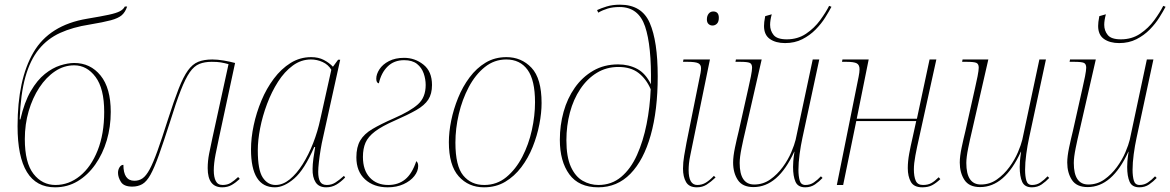

<svg xmlns="http://www.w3.org/2000/svg" viewBox="-20 -790 4998 820"><path d="M215 10Q55 10 55 -251Q55 -450 123 -566.5Q191 -683 352 -710Q412 -720 444.5 -727Q477 -734 492 -742Q507 -750 513 -762H523Q515 -738 500 -725Q485 -712 453.5 -703.5Q422 -695 362 -685Q291 -674 237 -649.5Q183 -625 146 -579.5Q109 -534 88.5 -461.5Q68 -389 64 -280H67Q84 -354 111.5 -401Q139 -448 171.5 -474Q204 -500 237 -510.5Q270 -521 297 -521Q366 -521 409.5 -467.5Q453 -414 453 -312Q453 -248 436 -190.5Q419 -133 387 -87.5Q355 -42 311.5 -16Q268 10 215 10ZM217 0Q274 0 321.5 -38.5Q369 -77 397 -147.5Q425 -218 425 -312Q425 -412 388 -461.5Q351 -511 297 -511Q253 -511 215 -485.5Q177 -460 148 -416Q119 -372 102.5 -315.5Q86 -259 86 -196Q86 -95 123 -47.5Q160 0 217 0Z M929 10Q867 10 867 -72Q867 -102 873 -133Q879 -164 887 -200L956 -516Q938 -521 923 -523.5Q908 -526 884 -526Q854 -526 831.5 -517Q809 -508 790.5 -481.5Q772 -455 752 -404Q732 -353 706 -269Q678 -182 658.5 -127.5Q639 -73 622.5 -43.5Q606 -14 587.5 -3.5Q569 7 545 7Q509 7 496.5 -13Q484 -33 484 -52Q484 -65 490.5 -75.5Q497 -86 507 -86Q507 -18 554 -18Q574 -18 589 -28.5Q604 -39 619 -66.5Q634 -94 652.5 -145.5Q671 -197 697 -279Q723 -360 743 -411Q763 -462 782.5 -489Q802 -516 826.5 -526Q851 -536 887 -536Q909 -536 935.5 -531.5Q962 -527 984 -521L915 -200Q908 -169 900.5 -130Q893 -91 893 -62Q893 -34 901.5 -17Q910 0 931 0Q951 0 965.5 -9Q980 -18 997 -34L1004 -26Q987 -10 969.5 0Q952 10 929 10Z M1154 10Q1052 10 1052 -152Q1052 -201 1063.5 -255Q1075 -309 1096.5 -360.5Q1118 -412 1149.5 -454Q1181 -496 1221 -521Q1261 -546 1309 -546Q1340 -546 1363 -534Q1386 -522 1402 -505L1424 -535H1433L1359 -200Q1354 -179 1349.5 -152Q1345 -125 1342 -98.5Q1339 -72 1339 -56Q1339 -29 1347 -14.5Q1355 0 1376 0Q1396 0 1412.5 -10.5Q1429 -21 1449 -39L1454 -32Q1436 -13 1416.5 -1.5Q1397 10 1373 10Q1342 10 1328 -11.5Q1314 -33 1315 -69Q1315 -87 1318.5 -113.5Q1322 -140 1326 -162H1322Q1280 -65 1236.5 -27.5Q1193 10 1154 10ZM1157 0Q1188 0 1217.5 -24Q1247 -48 1272.5 -88.5Q1298 -129 1317.5 -179Q1337 -229 1348 -281L1395 -492Q1382 -514 1358 -525Q1334 -536 1308 -536Q1266 -536 1230.5 -510Q1195 -484 1167.5 -441Q1140 -398 1120.5 -346Q1101 -294 1091 -242.5Q1081 -191 1081 -148Q1081 -64 1102 -32Q1123 0 1157 0Z M1636 10Q1576 10 1539 -24Q1502 -58 1502 -118Q1502 -162 1518.5 -190Q1535 -218 1570.5 -239Q1606 -260 1663 -285Q1732 -315 1765 -344.5Q1798 -374 1798 -427Q1798 -452 1789.5 -476.5Q1781 -501 1761 -517Q1741 -533 1706 -533Q1663 -533 1635.5 -506Q1608 -479 1598 -434Q1587 -436 1587 -454Q1587 -473 1600.5 -494Q1614 -515 1641 -529Q1668 -543 1706 -543Q1752 -543 1788.5 -514Q1825 -485 1825 -427Q1825 -389 1809 -364.5Q1793 -340 1758 -320Q1723 -300 1666 -275Q1611 -251 1581.5 -228.5Q1552 -206 1541 -180.5Q1530 -155 1530 -120Q1530 -63 1559.5 -31.5Q1589 0 1638 0Q1681 0 1710.5 -24Q1740 -48 1758 -102Q1760 -100 1763 -95.5Q1766 -91 1766 -81Q1766 -59 1749.5 -38Q1733 -17 1703.5 -3.5Q1674 10 1636 10Z M2047 10Q1981 10 1939 -37Q1897 -84 1897 -183Q1897 -226 1907 -275Q1917 -324 1936.5 -372Q1956 -420 1985.5 -459.5Q2015 -499 2054 -522.5Q2093 -546 2143 -546Q2207 -546 2250 -500.5Q2293 -455 2293 -350Q2293 -308 2283.5 -259Q2274 -210 2255 -162.5Q2236 -115 2206.5 -76Q2177 -37 2137.5 -13.5Q2098 10 2047 10ZM2048 0Q2102 0 2142.5 -33.5Q2183 -67 2210.5 -120Q2238 -173 2251.5 -234.5Q2265 -296 2265 -353Q2265 -448 2233 -492Q2201 -536 2142 -536Q2091 -536 2050.5 -503.5Q2010 -471 1982 -418Q1954 -365 1939.5 -303Q1925 -241 1925 -181Q1925 -81 1958.5 -40.5Q1992 0 2048 0Z M2535 10Q2452 10 2411.5 -45.5Q2371 -101 2371 -193Q2371 -255 2387 -312.5Q2403 -370 2435 -415.5Q2467 -461 2513.5 -488Q2560 -515 2620 -515Q2665 -515 2701 -496Q2737 -477 2760 -430Q2763 -594 2735 -677Q2707 -760 2626 -760Q2597 -760 2575.5 -753.5Q2554 -747 2535 -736L2530 -747Q2547 -755 2571.5 -762.5Q2596 -770 2628 -770Q2721 -770 2755 -692Q2789 -614 2789 -464Q2789 -319 2759 -212.5Q2729 -106 2672.5 -48Q2616 10 2535 10ZM2536 0Q2592 0 2633 -34.5Q2674 -69 2700.5 -128Q2727 -187 2741.5 -260Q2756 -333 2759 -409Q2740 -453 2707 -478.5Q2674 -504 2621 -504Q2570 -504 2529 -479Q2488 -454 2458.5 -410Q2429 -366 2414 -309.5Q2399 -253 2399 -191Q2399 -120 2418 -78Q2437 -36 2468.5 -18Q2500 0 2536 0Z M3023 -681Q3013 -681 3006 -687.5Q2999 -694 2999 -707Q2999 -722 3006.5 -731.5Q3014 -741 3026 -741Q3050 -741 3050 -714Q3050 -697 3042 -689Q3034 -681 3023 -681ZM2956 10Q2923 10 2910 -12.5Q2897 -35 2897 -70Q2897 -96 2902 -125Q2907 -154 2912 -181L2972 -479Q2973 -485 2973.5 -490Q2974 -495 2974 -499Q2974 -514 2962 -520Q2950 -526 2916 -526H2897L2899 -536H3012L2929 -131Q2924 -108 2922.5 -92Q2921 -76 2921 -64Q2921 0 2958 0Q2978 0 2994.5 -10Q3011 -20 3029 -39L3036 -32Q3016 -13 2998 -1.5Q2980 10 2956 10Z M3333 -606Q3293 -606 3268 -623.5Q3243 -641 3243 -679Q3243 -686 3244 -696Q3245 -706 3248 -721L3276 -729Q3269 -703 3269 -684Q3269 -659 3284 -640.5Q3299 -622 3340 -622Q3387 -622 3422.5 -646Q3458 -670 3482.5 -703.5Q3507 -737 3521 -765L3531 -761Q3521 -742 3504.5 -715.5Q3488 -689 3463.5 -664Q3439 -639 3406.5 -622.5Q3374 -606 3333 -606ZM3419 10Q3388 10 3377.5 -13.5Q3367 -37 3367 -77Q3367 -87 3368 -101.5Q3369 -116 3373 -142H3372Q3303 9 3198 9Q3151 9 3131 -21.5Q3111 -52 3111 -96Q3111 -122 3119 -160Q3127 -198 3135 -230L3176 -413Q3182 -438 3187 -464Q3192 -490 3192 -501Q3192 -517 3182 -521.5Q3172 -526 3140 -526H3121L3123 -536H3233L3163 -230Q3155 -197 3147 -157.5Q3139 -118 3139 -94Q3139 -2 3201 -2Q3239 -2 3269.5 -23.5Q3300 -45 3323 -76.5Q3346 -108 3359.5 -140Q3373 -172 3378 -193L3451 -536H3479L3407 -201Q3400 -169 3395 -132Q3390 -95 3390 -65Q3390 -37 3395.5 -18.5Q3401 0 3420 0Q3440 0 3456 -11Q3472 -22 3486 -37L3493 -30Q3479 -15 3461 -2.5Q3443 10 3419 10Z M3919 10Q3883 10 3870 -13.5Q3857 -37 3857 -72Q3857 -101 3863 -133.5Q3869 -166 3877 -200L3893 -273H3637L3581 0H3554L3647 -462Q3649 -472 3650 -480Q3651 -488 3651 -494Q3651 -513 3639 -519.5Q3627 -526 3595 -526H3576L3578 -536H3690L3639 -283H3896L3950 -536H3979L3905 -200Q3896 -161 3889.5 -126Q3883 -91 3883 -67Q3883 -36 3891 -18Q3899 0 3922 0Q3943 0 3957.5 -8Q3972 -16 3989 -33L3996 -25Q3978 -8 3961 1Q3944 10 3919 10Z M4387 10Q4356 10 4345.5 -13.5Q4335 -37 4335 -77Q4335 -87 4336 -101.5Q4337 -116 4341 -142H4340Q4271 9 4166 9Q4119 9 4099 -21.5Q4079 -52 4079 -96Q4079 -122 4087 -160Q4095 -198 4103 -230L4144 -413Q4150 -438 4155 -464Q4160 -490 4160 -501Q4160 -517 4150 -521.5Q4140 -526 4108 -526H4089L4091 -536H4201L4131 -230Q4123 -197 4115 -157.5Q4107 -118 4107 -94Q4107 -2 4169 -2Q4207 -2 4237.5 -23.5Q4268 -45 4291 -76.5Q4314 -108 4327.5 -140Q4341 -172 4346 -193L4419 -536H4447L4375 -201Q4368 -169 4363 -132Q4358 -95 4358 -65Q4358 -37 4363.5 -18.5Q4369 0 4388 0Q4408 0 4424 -11Q4440 -22 4454 -37L4461 -30Q4447 -15 4429 -2.5Q4411 10 4387 10Z M4760 -606Q4720 -606 4695 -623.5Q4670 -641 4670 -679Q4670 -686 4671 -696Q4672 -706 4675 -721L4703 -729Q4696 -703 4696 -684Q4696 -659 4711 -640.5Q4726 -622 4767 -622Q4814 -622 4849.5 -646Q4885 -670 4909.5 -703.5Q4934 -737 4948 -765L4958 -761Q4948 -742 4931.5 -715.5Q4915 -689 4890.5 -664Q4866 -639 4833.5 -622.5Q4801 -606 4760 -606ZM4846 10Q4815 10 4804.5 -13.5Q4794 -37 4794 -77Q4794 -87 4795 -101.5Q4796 -116 4800 -142H4799Q4730 9 4625 9Q4578 9 4558 -21.5Q4538 -52 4538 -96Q4538 -122 4546 -160Q4554 -198 4562 -230L4603 -413Q4609 -438 4614 -464Q4619 -490 4619 -501Q4619 -517 4609 -521.5Q4599 -526 4567 -526H4548L4550 -536H4660L4590 -230Q4582 -197 4574 -157.5Q4566 -118 4566 -94Q4566 -2 4628 -2Q4666 -2 4696.5 -23.5Q4727 -45 4750 -76.5Q4773 -108 4786.5 -140Q4800 -172 4805 -193L4878 -536H4906L4834 -201Q4827 -169 4822 -132Q4817 -95 4817 -65Q4817 -37 4822.5 -18.5Q4828 0 4847 0Q4867 0 4883 -11Q4899 -22 4913 -37L4920 -30Q4906 -15 4888 -2.5Q4870 10 4846 10Z"/></svg>

Font: Noto Serif Display SemiCondensed Thin
Style: Italic
Weight: 100
Width: 4
Italic angle: -12°
Designer: Monotype Design Team
Foundry: Monotype Imaging Inc.
Version: Version 2.009